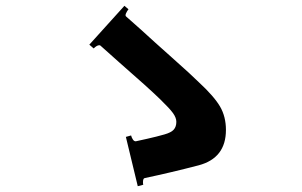

<svg xmlns="http://www.w3.org/2000/svg" viewBox="-20 -607 1040 662"><path d="M479 7Q473 8 473 21Q473 28 474 30L455 35L414 -135L432 -140Q434 -132 438.5 -125.5Q443 -119 449 -120Q491 -129 519 -136Q524 -137 547 -143.5Q570 -150 579 -160Q588 -170 588 -187Q588 -201 576.5 -217Q565 -233 532 -265Q493 -303 391 -392L326 -450Q325 -451 322 -451Q314 -451 303 -440L288 -453L409 -587L423 -575Q418 -569 414.5 -561Q411 -553 415 -550L468 -503Q507 -467 574 -407.5Q641 -348 665 -324Q718 -275 738.5 -240Q759 -205 759 -159Q759 -62 665 -37Q569 -12 479 7Z"/></svg>

Font: Aoboshi One
Style: Regular
Weight: 400
Designer: IKIMOJI
Foundry: Natsumi Matsuba
Version: Version 1.000; ttfautohint (v1.8.3)